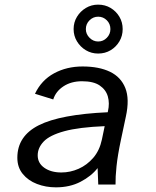

<svg xmlns="http://www.w3.org/2000/svg" viewBox="-20 -793 672 825"><path d="M220.2 12Q176.5 12 138.8 -2.6Q101 -17.1 77.8 -45.6Q54.5 -74 54.5 -115.3Q54.5 -208.5 147 -255Q239.4 -301.5 442.9 -310.7L443.9 -315.4Q451.6 -349.3 443.4 -378.4Q435.2 -407.4 408.4 -425.7Q381.7 -443.9 332.6 -443.9Q285.8 -443.9 252.7 -422.1Q219.6 -400.3 208.8 -365.7L130.3 -390.1Q157.9 -448.4 212.2 -477.9Q266.5 -507.4 334.8 -507.4Q405.2 -507.4 452.5 -484.7Q499.7 -462 518.5 -414.7Q537.4 -367.3 520.8 -292L499.5 -191.5Q485.7 -126.3 480.7 -79.1Q475.8 -31.9 476.4 0H402.2L399.4 -70.7Q372.4 -36.1 326.4 -12.1Q280.4 12 220.2 12ZM243.7 -51.9Q281.9 -51.9 317.9 -67.8Q353.8 -83.7 380.9 -115.1Q407.9 -146.5 417.8 -193.3L429.8 -250.9Q319.2 -246.4 256.3 -229.2Q193.5 -212 167.7 -184.9Q142 -157.8 142 -125.5Q142 -92 170.5 -72Q199.1 -51.9 243.7 -51.9ZM401.6 -562.9Q372.9 -562.9 349 -577.1Q325.1 -591.4 310.7 -615.3Q296.3 -639.1 296.3 -668Q296.3 -697.1 310.7 -720.8Q325.1 -744.5 348.9 -758.8Q372.8 -773.1 401.6 -773.1Q431.5 -773.1 455.3 -758.9Q479 -744.6 493.1 -720.9Q507.1 -697.1 507.1 -668Q507.1 -639.1 493.1 -615.3Q479 -591.4 455.2 -577.1Q431.5 -562.9 401.6 -562.9ZM401.8 -614.7Q423.8 -614.7 439.1 -630.7Q454.4 -646.6 454.4 -667.9Q454.4 -690.2 439.1 -705.7Q423.7 -721.3 401.7 -721.3Q380.5 -721.3 364.7 -705.8Q348.9 -690.2 348.9 -667.9Q348.9 -646.6 364.8 -630.6Q380.6 -614.7 401.8 -614.7Z"/></svg>

Font: Atkinson Hyperlegible Mono ExtraLight
Style: Italic
Weight: 200
Italic angle: -12°
Monospace: yes
Designer: Elliott Scott, Megan Eiswerth, Linus Boman, Theodore Petrosky, Letters from Sweden
Foundry: Applied Design Works, Letters from Sweden
Version: Version 2.001